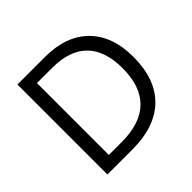

<svg xmlns="http://www.w3.org/2000/svg" viewBox="-174 -895 1077 1077"><g transform="rotate(-45 364.5 -357.0)"><path d="M668 -363.8Q668 -187 572 -93.5Q476.1 0 295.9 0H98.1V-713.9H316.9Q483.4 -713.9 575.7 -621.6Q668 -529.3 668 -363.8ZM580.1 -360.8Q580.1 -500.5 510 -571.3Q439.9 -642.1 301.8 -642.1H181.2V-71.8H282.2Q430.7 -71.8 505.4 -144.8Q580.1 -217.8 580.1 -360.8Z"/></g></svg>

Font: f04975060
Style: Regular
Weight: 400
Foundry: Ascender Corporation
Version: Version 1.10